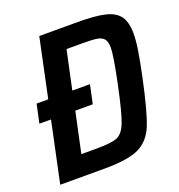

<svg xmlns="http://www.w3.org/2000/svg" viewBox="-126 -793 838 899"><g transform="rotate(-20 293.5 -344.0)"><path d="M587 -548Q587 -514 579.5 -466Q572 -418 556 -342Q522 -182 496 -117.5Q470 -53 415.5 -26.5Q361 0 243 0H22L86 -302H28L48 -395H106L168 -688H359Q448 -688 496.5 -676Q545 -664 566 -634Q587 -604 587 -548ZM464 -523Q464 -553 452.5 -566.5Q441 -580 417.5 -583.5Q394 -587 344 -587H267L226 -395H314L294 -302H207L164 -101H241Q315 -101 343.5 -113Q372 -125 390 -170.5Q408 -216 435 -344Q464 -480 464 -523Z"/></g></svg>

Font: Saira Semi Condensed Medium
Style: Italic
Weight: 500
Width: 4
Italic angle: -12°
Designer: Hector Gatti with collaboration of the Omnibus-Type team
Foundry: Omnibus-Type
Version: Version 1.001; ttfautohint (v1.8)